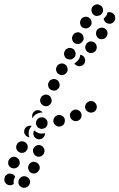

<svg xmlns="http://www.w3.org/2000/svg" viewBox="-154 -585 568 913"><path d="M-17 263Q-21 259 -26 256Q-30 254 -36 253Q-41 252 -46 254Q-52 255 -56 259Q-65 266 -66 277Q-68 289 -61 298Q-57 302 -52 305Q-48 307 -42 308Q-37 308 -31 307Q-26 305 -22 302Q-13 295 -11 283Q-10 272 -17 263ZM-133 275V274Q-134 269 -133 264Q-132 258 -130 254Q-127 249 -122 246Q-118 242 -113 241Q-107 240 -102 241Q-96 242 -92 244Q-89 246 -86 249Q-84 252 -82 255Q-82 255 -82 256Q-88 265 -89 275Q-90 282 -88 289Q-91 291 -94 293Q-96 294 -99 295Q-110 298 -120 292Q-130 286 -133 275ZM18 187Q13 185 7 184Q2 184 -3 186Q-8 189 -12 192Q-16 196 -18 201V202Q-23 212 -18 223Q-14 233 -4 238Q1 240 7 240Q12 240 17 238Q22 236 26 232Q30 228 32 223H33Q37 212 33 202Q28 191 18 187ZM-114 198Q-112 203 -108 207Q-105 211 -100 213Q-89 218 -79 214Q-68 211 -63 200Q-60 195 -60 190Q-60 184 -62 179Q-63 174 -67 170Q-71 166 -76 163Q-86 158 -97 162Q-107 166 -112 176L-113 177Q-115 182 -115 187Q-116 192 -114 198ZM53 117Q50 112 45 109Q41 106 35 105Q24 103 15 110Q5 116 3 127V128Q2 133 4 138Q5 144 8 148Q11 153 16 156Q20 159 26 160Q37 162 46 155Q55 149 57 137H58Q58 132 57 126Q56 121 53 117ZM-62 139Q-57 142 -52 142Q-47 142 -41 141Q-36 139 -32 136Q-28 132 -25 127Q-20 117 -23 106Q-27 95 -37 90Q-47 85 -58 88Q-69 92 -74 102Q-79 112 -76 123Q-72 134 -62 139ZM47 50Q54 50 60 48Q60 53 59 57Q57 62 55 65Q52 70 47 73Q43 76 37 77Q26 79 17 73Q7 66 5 55Q4 50 5 45Q6 39 9 35Q10 36 11 37Q19 44 29 48Q38 51 47 50ZM-17 59Q-16 64 -14 68Q-17 68 -20 67Q-22 66 -24 65Q-29 62 -33 58Q-36 54 -38 49Q-40 44 -39 38Q-39 33 -36 28Q-32 19 -22 15Q-13 11 -3 14Q-3 14 -3 14Q-7 18 -9 21Q-15 30 -17 40Q-19 49 -17 59ZM65 19Q69 15 71 9Q73 4 72 -1Q72 -13 63 -20Q55 -28 44 -27H43Q32 -27 24 -18Q17 -10 17 2Q17 7 20 12Q22 17 26 21Q30 24 35 26Q41 28 46 28Q52 27 57 25Q62 23 65 19ZM151 4Q153 -1 154 -6Q155 -11 154 -17Q152 -28 142 -34Q132 -40 121 -38Q116 -36 111 -33Q107 -30 104 -25Q101 -21 100 -15Q99 -10 100 -5Q103 6 112 12Q122 19 133 16Q139 15 143 12Q148 9 151 4ZM232 -47Q227 -58 216 -62Q206 -66 195 -62V-61Q185 -57 180 -46Q176 -36 181 -25Q183 -20 187 -17Q191 -13 196 -11Q201 -9 206 -9Q212 -9 217 -11Q228 -16 232 -26Q236 -37 232 -47ZM2 -46Q7 -56 18 -60Q29 -63 39 -58Q42 -57 44 -55Q47 -52 49 -50Q46 -50 42 -50Q33 -49 24 -45Q14 -41 7 -33Q3 -29 1 -23Q0 -24 0 -24Q0 -25 0 -25Q-2 -30 -1 -36Q-1 -41 2 -46ZM301 -93Q298 -97 294 -100Q289 -103 284 -104Q278 -105 273 -104Q268 -103 263 -99Q253 -93 251 -81Q249 -70 256 -61Q259 -56 264 -54Q268 -51 274 -50Q279 -49 284 -50Q290 -51 294 -54H295Q304 -61 306 -72Q308 -83 301 -93ZM38 -99Q40 -94 43 -90Q47 -86 52 -83Q62 -78 73 -81Q83 -85 89 -95Q94 -105 90 -116Q87 -127 77 -132Q72 -135 67 -135Q61 -136 56 -134Q51 -132 47 -129Q42 -125 40 -120Q37 -115 37 -110Q36 -104 38 -99ZM90 -157Q94 -155 100 -154Q105 -154 111 -155Q116 -157 120 -161Q124 -164 127 -169Q132 -179 128 -190Q125 -201 115 -206Q110 -209 105 -209Q99 -210 94 -208Q89 -206 84 -203Q80 -199 78 -194Q72 -184 76 -173Q79 -162 90 -157ZM116 -268Q110 -258 114 -247Q117 -236 128 -231Q138 -226 149 -229Q159 -233 165 -243Q170 -253 166 -264Q163 -275 153 -280Q148 -283 142 -283Q137 -284 132 -282Q127 -280 122 -277Q118 -273 116 -268ZM251 -298Q251 -303 249 -308Q247 -314 243 -317Q240 -321 236 -322Q232 -324 228 -325Q228 -325 228 -325Q227 -316 223 -307Q218 -298 211 -292Q206 -287 200 -284Q201 -282 202 -281Q203 -279 205 -277Q213 -270 225 -270Q236 -271 244 -279Q248 -283 249 -288Q251 -293 251 -298ZM165 -305Q170 -303 176 -302Q181 -302 186 -303Q192 -305 196 -309Q200 -312 203 -317Q208 -327 204 -338Q201 -349 191 -354Q186 -357 180 -357Q175 -358 170 -356Q165 -354 160 -351Q156 -347 154 -342Q148 -332 152 -321Q155 -310 165 -305ZM300 -343Q307 -351 306 -363Q305 -374 297 -381Q289 -388 278 -388Q268 -388 261 -381H260Q257 -375 253 -370Q250 -362 252 -353Q254 -345 261 -339Q270 -332 281 -333Q292 -334 300 -342ZM203 -379Q214 -374 224 -377Q235 -381 240 -391H241Q246 -401 242 -412Q239 -423 229 -428Q219 -434 208 -430Q197 -427 192 -416Q186 -406 190 -395Q193 -384 203 -379ZM346 -449Q336 -455 325 -453Q314 -451 307 -442Q301 -432 303 -421Q305 -410 314 -403Q323 -397 334 -399Q346 -401 352 -410Q359 -420 357 -431Q355 -442 346 -449ZM241 -453Q252 -448 262 -451Q273 -455 278 -465H279Q284 -475 280 -486Q277 -497 267 -502Q257 -508 246 -504Q235 -501 230 -490Q224 -480 228 -469Q231 -458 241 -453ZM387 -518Q384 -522 379 -524Q374 -527 369 -527Q366 -527 363 -527Q360 -527 357 -526Q356 -519 353 -513Q348 -504 340 -498Q339 -498 339 -497Q340 -487 347 -480Q355 -473 365 -472Q376 -471 385 -479Q393 -486 394 -498Q394 -503 393 -509Q391 -514 387 -518ZM300 -563Q295 -561 291 -558Q286 -554 284 -550Q281 -545 281 -539Q280 -534 282 -529Q285 -518 295 -512Q305 -507 316 -511H317Q327 -514 333 -524Q338 -534 335 -545Q331 -556 321 -561Q311 -567 300 -563Z"/></svg>

Font: FRB American Cursive Guidelines Dotted Ultra
Style: Bold Italic
Weight: 1000
Italic angle: -25°
Version: Version 2.0;Modular Font Editor K font №1